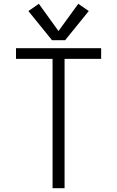

<svg xmlns="http://www.w3.org/2000/svg" viewBox="-20 -988 615 1008"><path d="M256 0V-679H64V-735H511V-679H319V0ZM253 -777 129 -930 184 -968 287 -825 391 -968 446 -930 322 -777Z"/></svg>

Font: Jozsika Light
Style: Regular
Weight: 300
Monospace: yes
Designer: Belleve Invis
Foundry: Belleve Invis
Version: 2.1.0